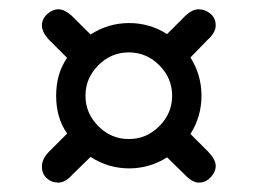

<svg xmlns="http://www.w3.org/2000/svg" viewBox="-20 -429 549 409"><path d="M254.4 -317.4Q216.8 -317.4 189.5 -290Q162.1 -262.7 162.1 -225.1Q162.1 -187.5 189.5 -160.2Q216.8 -132.8 254.4 -132.8Q292 -132.8 319.3 -160.2Q346.7 -187.5 346.7 -225.1Q346.7 -262.7 319.3 -290Q292 -317.4 254.4 -317.4ZM83 -345.7Q69.3 -361.3 69.3 -375Q69.3 -388.7 80.6 -398.9Q91.8 -409.2 104.5 -409.2Q117.2 -409.2 132.8 -395.5L172.9 -355.5Q210.9 -379.9 254.9 -379.9Q298.8 -379.9 335.9 -356.4L375 -395.5Q389.6 -409.2 403.3 -409.2Q417 -409.2 428.2 -399.9Q439.5 -390.6 439.5 -375Q439.5 -359.4 421.9 -343.8L385.7 -306.6Q409.2 -269.5 409.2 -225.1Q409.2 -180.7 385.7 -143.6L423.8 -105.5Q439.5 -88.9 439.5 -75.7Q439.5 -62.5 428.7 -51.3Q418 -40 403.8 -40Q389.6 -40 373 -57.6L335.9 -93.8Q298.8 -70.3 254.9 -70.3Q210.9 -70.3 172.9 -94.7L134.8 -57.6Q119.1 -40 104.5 -40Q89.8 -40 79.6 -49.3Q69.3 -58.6 69.3 -74.2Q69.3 -89.8 83 -104.5L123 -144.5Q99.6 -177.7 99.6 -225.1Q99.6 -272.5 123 -305.7Z"/></svg>

Font: Jura
Style: DemiBold
Weight: 600
Version: Version 2.5